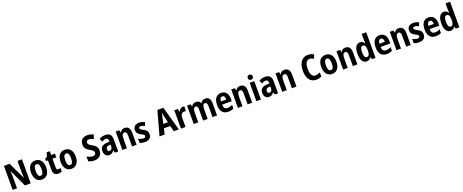

<svg xmlns="http://www.w3.org/2000/svg" viewBox="247 -3058 12922 5364"><g transform="rotate(-20 6708.0 -375.5)"><path d="M608 0V-714H476V-385C477 -337 480 -279 483 -213H480L241 -714H72V0H202V-333C201 -382 199 -441 194 -511H198L437 0Z M1168 -275C1168 -456 1078 -557 944 -557C791 -557 718 -445 718 -275C718 -112 796 10 942 10C1097 10 1168 -114 1168 -275ZM856 -273C856 -388 882 -444 943 -444C1004 -444 1029 -388 1029 -275C1029 -160 1004 -103 943 -103C882 -103 856 -161 856 -273Z M1466 -106C1432 -106 1415 -126 1415 -169V-438H1530V-547H1415V-662H1325L1290 -544L1221 -505V-438H1280V-165C1280 -41 1329 10 1424 10C1468 10 1507 0 1537 -15V-121C1512 -111 1488 -106 1466 -106Z M2047 -275C2047 -456 1957 -557 1823 -557C1670 -557 1597 -445 1597 -275C1597 -112 1675 10 1821 10C1976 10 2047 -114 2047 -275ZM1735 -273C1735 -388 1761 -444 1822 -444C1883 -444 1908 -388 1908 -275C1908 -160 1883 -103 1822 -103C1761 -103 1735 -161 1735 -273Z M2732 -206C2732 -305 2681 -360 2586 -412C2502 -458 2475 -478 2475 -529C2475 -570 2502 -599 2552 -599C2593 -599 2636 -585 2688 -557L2730 -678C2671 -707 2613 -724 2550 -724C2416 -725 2334 -646 2335 -522C2335 -404 2403 -356 2481 -312C2561 -267 2590 -242 2590 -194C2590 -150 2563 -116 2505 -116C2450 -116 2386 -138 2329 -171V-30C2384 -2 2442 10 2506 10C2646 10 2732 -77 2732 -206Z M3028 -557C2959 -557 2894 -540 2843 -510L2883 -412C2929 -437 2970 -451 3007 -451C3052 -451 3075 -422 3075 -363V-341L2999 -338C2868 -332 2798 -276 2798 -162C2798 -65 2845 10 2938 10C3010 10 3048 -16 3086 -73H3089L3112 0H3210V-363C3210 -492 3146 -557 3028 -557ZM3031 -252 3075 -254V-205C3075 -137 3039 -96 2991 -96C2956 -96 2936 -117 2936 -166C2936 -219 2964 -249 3031 -252Z M3599 -557C3540 -557 3491 -530 3464 -477H3456L3440 -547H3334V0H3469V-261C3469 -387 3491 -440 3557 -440C3605 -440 3622 -400 3622 -323V0H3758V-360C3758 -491 3698 -557 3599 -557Z M4200 -161C4200 -249 4150 -291 4075 -329C3999 -370 3985 -381 3985 -409C3985 -435 4003 -450 4039 -450C4079 -450 4117 -433 4155 -412L4194 -514C4142 -542 4092 -557 4035 -557C3922 -557 3852 -500 3852 -403C3852 -319 3893 -273 3972 -234C4053 -195 4065 -178 4065 -151C4065 -119 4044 -102 4000 -102C3952 -102 3895 -122 3853 -146V-21C3899 0 3947 10 4007 10C4130 10 4200 -50 4200 -161Z M4862 0H5013L4814 -715H4635L4438 0H4590L4631 -171H4821ZM4752 -475 4795 -293H4657L4699 -476C4708 -515 4721 -571 4726 -607C4732 -570 4744 -518 4752 -475Z M5334 -557C5275 -557 5231 -509 5206 -456H5200L5180 -547H5076V0H5212V-279C5212 -369 5257 -418 5323 -418C5340 -418 5356 -416 5369 -411L5380 -551C5364 -555 5348 -557 5334 -557Z M5996 -557C5935 -557 5889 -531 5862 -478H5852C5831 -526 5789 -557 5721 -557C5660 -557 5609 -530 5585 -477H5577L5561 -547H5455V0H5590V-260C5590 -377 5609 -440 5673 -440C5715 -440 5734 -402 5734 -322V0H5870V-276C5870 -385 5891 -440 5951 -440C5993 -440 6014 -401 6014 -321V0H6149V-359C6149 -494 6098 -557 5996 -557Z M6465 -556C6327 -556 6249 -456 6249 -270C6249 -92 6328 10 6483 10C6548 10 6598 -2 6645 -28V-138C6594 -109 6550 -98 6497 -98C6423 -98 6385 -144 6384 -236H6672V-309C6672 -462 6596 -556 6465 -556ZM6467 -453C6518 -453 6545 -405 6545 -332H6385C6388 -417 6420 -453 6467 -453Z M7035 -557C6976 -557 6927 -530 6900 -477H6892L6876 -547H6770V0H6905V-261C6905 -387 6927 -440 6993 -440C7041 -440 7058 -400 7058 -323V0H7194V-360C7194 -491 7134 -557 7035 -557Z M7386 -761C7339 -761 7312 -739 7312 -687C7312 -637 7341 -614 7386 -614C7432 -614 7460 -637 7460 -687C7460 -738 7434 -761 7386 -761ZM7454 -547H7318V0H7454Z M7780 -557C7711 -557 7646 -540 7595 -510L7635 -412C7681 -437 7722 -451 7759 -451C7804 -451 7827 -422 7827 -363V-341L7751 -338C7620 -332 7550 -276 7550 -162C7550 -65 7597 10 7690 10C7762 10 7800 -16 7838 -73H7841L7864 0H7962V-363C7962 -492 7898 -557 7780 -557ZM7783 -252 7827 -254V-205C7827 -137 7791 -96 7743 -96C7708 -96 7688 -117 7688 -166C7688 -219 7716 -249 7783 -252Z M8351 -557C8292 -557 8243 -530 8216 -477H8208L8192 -547H8086V0H8221V-261C8221 -387 8243 -440 8309 -440C8357 -440 8374 -400 8374 -323V0H8510V-360C8510 -491 8450 -557 8351 -557Z M9113 -604C9158 -604 9199 -587 9239 -562L9281 -678C9226 -709 9167 -724 9106 -724C8927 -724 8827 -570 8827 -356C8827 -126 8921 10 9100 10C9161 10 9211 -2 9258 -26V-149C9210 -127 9166 -111 9118 -111C9022 -111 8973 -198 8973 -355C8973 -502 9020 -604 9113 -604Z M9797 -275C9797 -456 9707 -557 9573 -557C9420 -557 9347 -445 9347 -275C9347 -112 9425 10 9571 10C9726 10 9797 -114 9797 -275ZM9485 -273C9485 -388 9511 -444 9572 -444C9633 -444 9658 -388 9658 -275C9658 -160 9633 -103 9572 -103C9511 -103 9485 -161 9485 -273Z M10163 -557C10104 -557 10055 -530 10028 -477H10020L10004 -547H9898V0H10033V-261C10033 -387 10055 -440 10121 -440C10169 -440 10186 -400 10186 -323V0H10322V-360C10322 -491 10262 -557 10163 -557Z M10597 10C10658 10 10694 -16 10725 -63H10732L10753 0H10860V-760H10725V-575C10725 -547 10728 -512 10731 -477H10726C10697 -528 10654 -557 10595 -557C10488 -557 10422 -454 10422 -273C10422 -93 10487 10 10597 10ZM10640 -102C10588 -102 10559 -159 10559 -274C10559 -383 10587 -441 10639 -441C10703 -441 10728 -390 10728 -283V-256C10727 -151 10701 -102 10640 -102Z M11178 -556C11040 -556 10962 -456 10962 -270C10962 -92 11041 10 11196 10C11261 10 11311 -2 11358 -28V-138C11307 -109 11263 -98 11210 -98C11136 -98 11098 -144 11097 -236H11385V-309C11385 -462 11309 -556 11178 -556ZM11180 -453C11231 -453 11258 -405 11258 -332H11098C11101 -417 11133 -453 11180 -453Z M11748 -557C11689 -557 11640 -530 11613 -477H11605L11589 -547H11483V0H11618V-261C11618 -387 11640 -440 11706 -440C11754 -440 11771 -400 11771 -323V0H11907V-360C11907 -491 11847 -557 11748 -557Z M12349 -161C12349 -249 12299 -291 12224 -329C12148 -370 12134 -381 12134 -409C12134 -435 12152 -450 12188 -450C12228 -450 12266 -433 12304 -412L12343 -514C12291 -542 12241 -557 12184 -557C12071 -557 12001 -500 12001 -403C12001 -319 12042 -273 12121 -234C12202 -195 12214 -178 12214 -151C12214 -119 12193 -102 12149 -102C12101 -102 12044 -122 12002 -146V-21C12048 0 12096 10 12156 10C12279 10 12349 -50 12349 -161Z M12634 -556C12496 -556 12418 -456 12418 -270C12418 -92 12497 10 12652 10C12717 10 12767 -2 12814 -28V-138C12763 -109 12719 -98 12666 -98C12592 -98 12554 -144 12553 -236H12841V-309C12841 -462 12765 -556 12634 -556ZM12636 -453C12687 -453 12714 -405 12714 -332H12554C12557 -417 12589 -453 12636 -453Z M13090 10C13151 10 13187 -16 13218 -63H13225L13246 0H13353V-760H13218V-575C13218 -547 13221 -512 13224 -477H13219C13190 -528 13147 -557 13088 -557C12981 -557 12915 -454 12915 -273C12915 -93 12980 10 13090 10ZM13133 -102C13081 -102 13052 -159 13052 -274C13052 -383 13080 -441 13132 -441C13196 -441 13221 -390 13221 -283V-256C13220 -151 13194 -102 13133 -102Z"/></g></svg>

Font: Noto Sans Armenian Condensed
Style: Regular
Weight: 400
Width: 3
Designer: Monotype Design Team
Foundry: Monotype Imaging Inc.
Version: Version 2.008